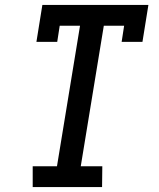

<svg xmlns="http://www.w3.org/2000/svg" viewBox="-20 -755 640 775"><path d="M112 0V-84H210L303 -651H221L211 -586H127L151 -735H579L555 -586H471L481 -651H399L306 -84H393L392 0Z"/></svg>

Font: Iosevka HT Medium Extended
Style: Italic
Weight: 500
Width: 7
Italic angle: -9°
Monospace: yes
Designer: Belleve Invis
Foundry: Belleve Invis
Version: Version 32.3.0; ttfautohint (v1.8.4)